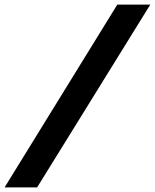

<svg xmlns="http://www.w3.org/2000/svg" viewBox="-104 -763 676 838"><path d="M-84 55 408 -743H552L58 55Z"/></svg>

Font: Saira SemiExpanded
Style: Bold Italic
Weight: 700
Width: 6
Italic angle: -12°
Designer: Hector Gatti with collaboration of the Omnibus-Type team
Foundry: Omnibus-Type
Version: Version 1.101